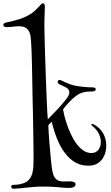

<svg xmlns="http://www.w3.org/2000/svg" viewBox="-89 -1027 677 1169"><path d="M171.9 108.9Q147 108.9 121.1 110.8Q95.2 112.8 71.5 115.5Q47.9 118.2 28.3 120.1Q8.8 122.1 -3.9 122.1Q-13.7 122.1 -17.3 118.7Q-21 115.2 -21 109.9Q-21 98.1 -3.9 98.1Q17.1 98.1 31.2 95Q45.4 91.8 56.2 87.9Q78.1 79.6 90.3 63.5Q102.5 47.4 107.9 27.3Q113.3 7.3 114.3 -15.1Q115.2 -37.6 115.2 -58.1Q115.2 -86.4 115 -120.4Q114.7 -154.3 114 -190.7Q113.3 -227.1 112.8 -263.9Q112.3 -300.8 111.6 -335.2Q110.8 -369.6 110.1 -399.7Q109.4 -429.7 108.9 -452.1Q108.4 -480.5 107.9 -513.7Q107.4 -546.9 106.7 -581.3Q106 -615.7 105.2 -649.9Q104.5 -684.1 103.3 -713.9Q102.1 -743.7 100.6 -767.3Q99.1 -791 97.2 -805.2Q94.2 -825.2 86.9 -837.4Q79.6 -849.6 70.1 -856.2Q60.5 -862.8 49.1 -865Q37.6 -867.2 25.9 -867.2Q8.8 -867.2 -10.3 -864.5Q-29.3 -861.8 -44.9 -861.8Q-57.6 -861.8 -63.2 -865Q-68.8 -868.2 -68.8 -875Q-68.8 -880.9 -64.5 -884.3Q-60.1 -887.7 -54.2 -889.2Q-28.8 -894.5 -7.6 -899.9Q13.7 -905.3 31.7 -911.4Q49.8 -917.5 65.7 -924.8Q81.5 -932.1 97.2 -941.9Q114.3 -952.6 126.2 -964.4Q138.2 -976.1 146.7 -985.4Q155.3 -994.6 161.4 -1000.7Q167.5 -1006.8 172.9 -1006.8Q179.7 -1006.8 181.9 -1000.2Q184.1 -993.7 184.1 -986.8Q184.1 -979 183.6 -966.1Q183.1 -953.1 182.6 -938Q182.1 -922.9 181.6 -907.5Q181.2 -892.1 181.2 -879.9Q181.2 -860.8 181.9 -827.6Q182.6 -794.4 183.8 -752.7Q185.1 -710.9 186.5 -663.6Q188 -616.2 189.7 -568.8Q191.4 -521.5 193.1 -476.8Q194.8 -432.1 196.5 -395.8Q198.2 -359.4 199.7 -334.2Q201.2 -309.1 202.1 -300.8Q221.7 -321.3 236.8 -336.4Q252 -351.6 264.6 -365.5Q277.3 -379.4 289.8 -393.8Q302.2 -408.2 316.9 -426.8Q325.2 -438 329.1 -447.3Q333 -456.5 333 -464.8Q333 -484.4 312 -495.1L272 -514.2Q262.2 -519.5 262.2 -527.8Q262.2 -532.7 264.6 -536.4Q267.1 -540 273.9 -540Q279.8 -540 287.1 -536.1Q294.4 -532.2 306.2 -526.9Q317.9 -521.5 334.5 -515.1Q351.1 -508.8 375 -503.9Q384.3 -502 397.2 -500.5Q410.2 -499 423.8 -497.8Q437.5 -496.6 450.4 -495.8Q463.4 -495.1 472.2 -495.1Q482.4 -495.1 488.3 -492.4Q494.1 -489.7 494.1 -482.9Q494.1 -477.5 488.8 -473.9Q483.4 -470.2 470.2 -470.2Q457.5 -470.2 445.1 -469.2Q432.6 -468.3 420.4 -465.3Q408.2 -462.4 396 -456.5Q383.8 -450.7 371.1 -440.9Q363.3 -435.1 352.8 -425.5Q342.3 -416 331.8 -405Q321.3 -394 311.5 -382.6Q301.8 -371.1 294.9 -360.8Q296.4 -350.1 302 -326.4Q307.6 -302.7 317.4 -273.2Q327.1 -243.7 341.6 -212.2Q356 -180.7 374.5 -154.8Q393.1 -128.9 416.5 -112.1Q439.9 -95.2 467.8 -95.2Q493.7 -95.2 509.3 -113.8Q524.9 -132.3 524.9 -163.1Q524.9 -176.3 521.5 -188.7Q518.1 -201.2 512.7 -212.4Q507.3 -223.6 500 -233.2Q492.7 -242.7 484.9 -250Q479 -255.9 472.9 -260.5Q466.8 -265.1 466.8 -268.1Q466.8 -272 472.2 -272Q478 -272 488.5 -265.9Q499 -259.8 507.8 -252Q517.6 -244.1 526.6 -233.2Q535.6 -222.2 542.7 -208Q549.8 -193.8 554 -176.5Q558.1 -159.2 558.1 -138.2Q558.1 -123 553.5 -102.5Q548.8 -82 536.9 -63.2Q524.9 -44.4 503.4 -31.2Q481.9 -18.1 448.2 -18.1Q402.8 -18.1 367.4 -39.3Q332 -60.5 304.9 -97.2Q277.8 -133.8 258.3 -182.6Q238.8 -231.4 225.1 -286.1L205.1 -264.2Q206.1 -240.2 207.8 -212.4Q209.5 -184.6 211.9 -156.5Q214.4 -128.4 216.8 -101.6Q219.2 -74.7 221.4 -52.2Q223.6 -29.8 225.6 -13.4Q227.5 2.9 229 9.8Q231.9 25.9 236.6 38.6Q241.2 51.3 249 60.1Q256.8 68.8 269 73.5Q281.2 78.1 299.8 78.1Q308.1 78.1 317.6 77.6Q327.1 77.1 335.9 77.1Q342.3 77.1 348.6 77.9Q355 78.6 359.9 80.6Q364.7 82.5 367.9 85.9Q371.1 89.4 371.1 95.2Q371.1 104 362.1 110.6Q353 117.2 326.2 117.2Q312.5 117.2 299.1 116Q285.6 114.7 268.3 113Q251 111.3 227.8 110.1Q204.6 108.9 171.9 108.9Z"/></svg>

Font: Henny Penny
Style: Regular
Weight: 400
Version: Version 1.001